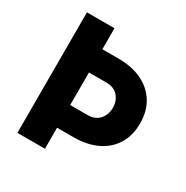

<svg xmlns="http://www.w3.org/2000/svg" viewBox="-161 -833 934 966"><g transform="rotate(30 305.5 -350.0)"><path d="M144 -122V-254H331Q375 -254 399 -281.5Q423 -309 423 -349Q423 -389 399 -416Q375 -443 331 -443H144V-578H323Q402 -578 459.5 -550.5Q517 -523 549 -472Q581 -421 581 -349Q581 -278 549 -227Q517 -176 459.5 -149Q402 -122 323 -122ZM70 0V-700H230V0Z"/></g></svg>

Font: SUSE ExtraBold
Style: Regular
Weight: 800
Designer: Rene Bieder
Foundry: SUSE
Version: Version 1.000